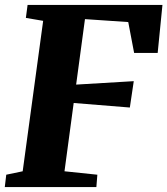

<svg xmlns="http://www.w3.org/2000/svg" viewBox="-22 -763 683 783"><path d="M-2.5 0 3.5 -50.5 70.5 -64.5 154 -678 83.5 -690 90.5 -743H640.5L621 -547H525L501 -673L324.5 -685L288.5 -418L523.5 -432L507.5 -324.5L278.5 -343L241 -64.5L375 -50.5L371 0Z"/></svg>

Font: Merriweather 20pt Black
Style: Italic
Weight: 900
Italic angle: -7.8°
Version: Version 2.101